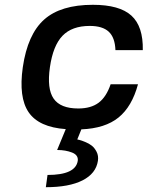

<svg xmlns="http://www.w3.org/2000/svg" viewBox="-20 -530 615 800"><path d="M219 95H218L254 8Q142 0 99.5 -62Q57 -124 75 -250Q95 -387 164 -448.5Q233 -510 367 -510Q478 -510 527.5 -465Q577 -420 575 -321H461Q459 -374 433 -398Q407 -422 354 -422Q280 -422 240.5 -381Q201 -340 188 -250Q175 -160 203.5 -119Q232 -78 306 -78Q359 -78 391 -102Q423 -126 441 -179H555Q530 -86 474 -40.5Q418 5 319 9L302 51Q306 52 312.5 53.5Q319 55 335 61.5Q351 68 362.5 77Q374 86 382.5 102.5Q391 119 388 140Q380 193 324 221.5Q268 250 171 250L178 199Q295 199 304 140Q307 116 280 105.5Q253 95 219 95Z"/></svg>

Font: Fivo Sans Modern Med
Style: Italic
Weight: 450
Designer: Alexander Slobzheninov
Foundry: Alexander Slobzheninov
Version: 1.0